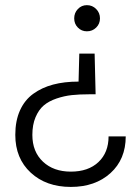

<svg xmlns="http://www.w3.org/2000/svg" viewBox="-20 -571 542 753"><path d="M473.1 -36.1Q473.1 53.7 413.3 107.9Q353.5 162.1 257.8 162.1Q161.1 162.1 100.6 106.2Q40 50.3 40 -42Q40 -97.2 58.3 -137.9Q76.7 -178.7 110.4 -203.1Q144 -227.5 188.2 -239.3Q232.4 -251 288.1 -251L291 -360.8H351.1L355 -201.2H329.1Q291 -201.2 261.5 -198Q231.9 -194.8 201.7 -184.6Q171.4 -174.3 151.6 -157.5Q131.8 -140.6 119.4 -111.3Q106.9 -82 106.9 -42Q106.9 23.9 148.4 63Q189.9 102.1 257.8 102.1Q326.2 102.1 366 64.7Q405.8 27.3 405.8 -36.1ZM320.8 -550.8Q342.3 -550.8 357.2 -535.6Q372.1 -520.5 372.1 -499Q372.1 -477.5 357.2 -462.9Q342.3 -448.2 320.8 -448.2Q299.8 -448.2 285.4 -462.9Q271 -477.5 271 -499Q271 -520.5 285.4 -535.6Q299.8 -550.8 320.8 -550.8Z"/></svg>

Font: SVN-Poppins Light
Style: Regular
Weight: 300
Designer: Ninad Kale (Devanagari), Jonny Pinhorn (Latin)
Foundry: Indian Type Foundry
Version: Version 3.002 2017